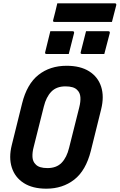

<svg xmlns="http://www.w3.org/2000/svg" viewBox="-20 -1116 720 1156"><path d="M381 -720Q464 -720 517 -686.5Q570 -653 589 -594Q608 -535 589 -458L527 -208Q497 -89 427 -34.5Q357 20 259 20Q176 20 123 -14Q70 -48 51 -107.5Q32 -167 51 -243L113 -493Q142 -610 211.5 -665Q281 -720 381 -720ZM183 -232Q174 -199 175.5 -171Q177 -143 195 -126Q215 -104 266 -104Q320 -104 351 -136Q382 -168 396 -226L457 -469Q466 -504 464 -531Q462 -558 445 -574Q425 -596 374 -596Q320 -596 289 -564Q258 -532 244 -475ZM283 -928H417Q428 -928 426 -917L394 -791H260Q249 -791 252 -802ZM498 -928H632Q643 -928 641 -917L608 -791H474Q463 -791 466 -802ZM325 -1096H671Q682 -1096 680 -1085Q673 -1059 667 -1034.5Q661 -1010 654 -984H308Q297 -984 300 -995Q307 -1021 313 -1045.5Q319 -1070 325 -1096Z"/></svg>

Font: Recursive Mn Lnr St
Style: Bold Italic
Weight: 700
Italic angle: -15°
Monospace: yes
Version: Version 1.079;hotconv 1.0.112;makeotfexe 2.5.65598; ttfautoh